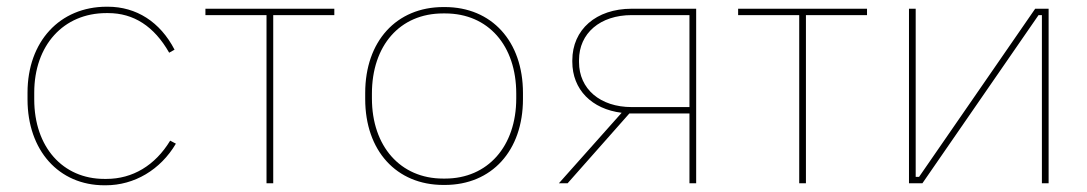

<svg xmlns="http://www.w3.org/2000/svg" viewBox="-20 -546 3239 572"><path d="M291 6H295C380 6 458 -40 504 -118L487 -127C442 -53 375 -13 297 -13H291C167 -13 82 -108 82 -250V-270C82 -411 169 -507 297 -507H302C378 -507 439 -468 484 -389L500 -398C457 -481 386 -526 301 -526H298C158 -526 62 -422 62 -270V-250C62 -98 155 6 291 6Z M774 0H794V-501H976V-520H592V-501H774Z M1301 5H1305C1445 5 1538 -97 1538 -251V-269C1538 -423 1445 -525 1305 -525H1301C1161 -525 1068 -423 1068 -269V-251C1068 -97 1161 5 1301 5ZM1300 -14C1173 -14 1088 -110 1088 -253V-267C1088 -410 1171 -506 1300 -506H1306C1435 -506 1518 -410 1518 -267V-253C1518 -110 1433 -14 1306 -14Z M1645 0H1671L1855 -208H2034V0H2054V-520H1862C1756 -520 1685 -458 1685 -366V-362C1685 -279 1743 -221 1832 -210ZM1862 -227C1768 -227 1705 -281 1705 -361V-367C1705 -447 1768 -501 1862 -501H2034V-227Z M2361 0H2381V-501H2563V-520H2179V-501H2361Z M2688 0H2728L3074 -501H3084V0H3104V-520H3064L2718 -19H2708V-520H2688Z"/></svg>

Font: Fixel Text Thin
Style: Regular
Weight: 100
Width: 4
Designer: AlfaBravo + MacPaw
Foundry: Kyrylo Tkachov, Marchela Mozhyna, Serhii Makarenko, Maria Weinstein, Zakhar Kryvoshyya
Version: Version 1.211